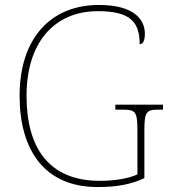

<svg xmlns="http://www.w3.org/2000/svg" viewBox="-20 -744 684 774"><path d="M373 10C453 10 509 -1 562 -26V-214C562 -291 568 -302 618 -302H637V-322H445V-302H478C528 -302 534 -291 534 -214V-41C499 -24 439 -15 383 -15C175 -15 87 -150 87 -358C87 -573 199 -699 375 -699C507 -699 543 -654 543 -566C556 -566 564 -579 564 -608C564 -667 518 -724 379 -724C183 -724 59 -588 59 -358C59 -137 161 10 373 10Z"/></svg>

Font: Noto Serif Sinhala Thin
Style: Regular
Weight: 100
Designer: Jelle Bosma - Monotype Design Team
Foundry: Monotype Imaging Inc.
Version: Version 2.007